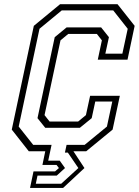

<svg xmlns="http://www.w3.org/2000/svg" viewBox="-20 -720 661 914"><path d="M123 174.5 139.5 96H242L260.5 80L249 65H182L195.5 0H117L36 -103L141 -597L266 -700H539.5L621 -597L587 -436H445.5L465 -528L441 -558.5H305L268 -528L192 -172L216 -141.5H352L389 -172L409 -264H550.5L516 -103L390.5 0H329.5L382 80L280.5 174.5ZM150.5 154.5H271.5L353 80L303 6.5H289L297 -30.5H383L489 -117.5L514.5 -236.5H433.5L416.5 -157.5L360 -111.5H195.5L158.5 -157.5L240.5 -543L297 -589.5H461.5L498.5 -543L481.5 -464.5H562.5L588 -583L519 -670.5H274L168 -583L69 -117.5L138 -30.5H225.5L209.5 45H264.5L289.5 80L250 116H158.5Z"/></svg>

Font: Tourney Expanded Light
Style: Italic
Weight: 300
Width: 7
Italic angle: -12°
Designer: Tyler Finck
Foundry: Etcetera Type Co
Version: Version 1.010; ttfautohint (v1.8.3)